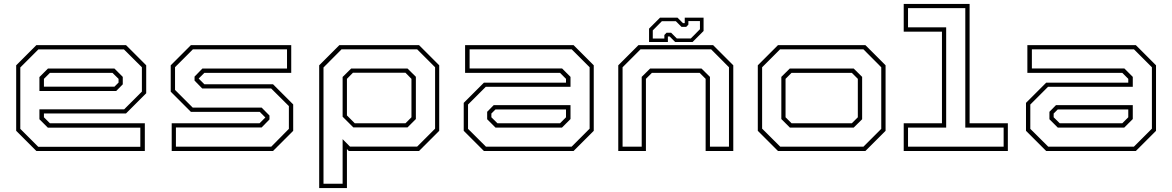

<svg xmlns="http://www.w3.org/2000/svg" viewBox="-20 -770 5977 979"><path d="M622.5 -540 725.5 -437V-294.5L622.5 -191.5H204V-172L234.5 -141.5H718.5V0H165.5L62.5 -103V-437L165.5 -540ZM612 -518H175.5L83.5 -426V-113L175 -21.5H695.5V-119H224L181 -162V-212.5H613L703.5 -303V-427ZM563.5 -420.5 606 -378V-340L572.5 -306H181V-377L224.5 -420.5ZM553.5 -398.5H234.5L204 -368V-328H563.5L584.5 -349V-368Z M855.5 0V-141.5H1303.5L1333 -171L1304.5 -199.5H953.5L850.5 -302.5V-437L953.5 -540H1465V-398.5H1022L993 -369.5L1022 -340.5H1372L1475 -237.5V-103L1372 0ZM877 -22H1363L1453 -113V-229L1362.5 -319H1011L972 -359V-379.5L1012 -420.5H1443.5V-518.5H963.5L872.5 -427.5V-311.5L962.5 -221.5H1314L1354 -181V-161L1314 -120H877Z M1607.5 189V-437L1710.5 -540H2116.5L2219.5 -437V-103L2116.5 0H1758.5L1749 -10V189ZM1629.5 167H1727V-60.5L1764.5 -22.5H2107L2198.5 -114V-427L2107 -518.5H1721.5L1629.5 -426ZM1781.5 -120.5 1727 -175V-377.5L1770.5 -420.5H2058L2100.5 -378.5V-163L2058 -120.5ZM1789 -141.5H2047.5L2078 -172V-368L2047.5 -399H1779.5L1749 -368V-181.5Z M2447.5 0 2344.5 -103V-245.5L2447.5 -348.5H2866V-368L2835.5 -398.5H2351.5V-540H2904.5L3007.5 -437V-103L2904.5 0ZM2458 -22H2894.5L2986.5 -114V-427L2895 -518.5H2374.5V-421H2846L2889 -378V-327.5H2457L2366.5 -237V-113ZM2506.5 -119.5 2464 -162V-200L2497.5 -234H2889V-163L2845.5 -119.5ZM2516.5 -141.5H2835.5L2866 -172V-212H2506.5L2485.5 -191V-172Z M3132.5 0V-437L3235.5 -540H3616L3719 -437V0H3578V-368L3547.5 -398.5H3304L3273.5 -368V0ZM3154.5 -22H3252V-378L3295 -420.5H3557L3600 -378V-22H3697V-427L3606 -518.5H3246L3154.5 -427ZM3289.5 -556V-624L3345.5 -680H3434.5L3462.5 -652H3471.5V-680H3567.5V-612L3511.5 -556H3422.5L3394.5 -584H3385.5V-556ZM3308.5 -573.5H3367.5V-591.5L3378.5 -603H3402L3431 -574H3502.5L3549 -621V-662.5H3490V-644.5L3479 -633H3455L3426 -662H3355L3308.5 -615Z M3947 0 3844 -103V-437L3947 -540H4392.5L4495.5 -437V-103L4392.5 0ZM3958.5 -22H4382.5L4473.5 -113V-427L4382.5 -518.5H3957.5L3866 -427V-114ZM4007.5 -119.5 3964 -163V-378L4007 -420.5H4333L4376 -378V-162L4333 -119.5ZM4016 -141.5H4323.5L4354 -172V-368L4323.5 -398.5H4016L3985.5 -368V-172Z M4588 0V-141.5H4783V-608.5H4588V-750H4924V-141.5H5119V0ZM4610 -22H5097.5V-119.5H4902V-728.5H4610V-630.5H4804.5V-119.5H4610Z M5314.5 0 5211.5 -103V-245.5L5314.5 -348.5H5733V-368L5702.5 -398.5H5218.5V-540H5771.5L5874.5 -437V-103L5771.5 0ZM5325 -22H5761.5L5853.5 -114V-427L5762 -518.5H5241.5V-421H5713L5756 -378V-327.5H5324L5233.5 -237V-113ZM5373.5 -119.5 5331 -162V-200L5364.5 -234H5756V-163L5712.5 -119.5ZM5383.5 -141.5H5702.5L5733 -172V-212H5373.5L5352.5 -191V-172Z"/></svg>

Font: Tourney Expanded ExtraLight
Style: Regular
Weight: 200
Width: 7
Designer: Tyler Finck
Foundry: Etcetera Type Co
Version: Version 1.010; ttfautohint (v1.8.3)